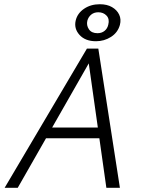

<svg xmlns="http://www.w3.org/2000/svg" viewBox="-20 -888 670 908"><path d="M483 0 395 -622H419L64 0H2L391 -658H445L547 0ZM163 -234 191 -285H467L482 -234ZM434 -693Q383 -693 356 -723Q329 -753 338 -791Q346 -825 377.5 -846.5Q409 -868 452 -868Q486 -868 509.5 -854.5Q533 -841 543.5 -819Q554 -797 547 -770Q537 -734 505 -713.5Q473 -693 434 -693ZM441 -731Q461 -731 474.5 -742Q488 -753 492 -771Q499 -798 484 -814Q469 -830 445 -830Q425 -830 411.5 -819Q398 -808 393 -790Q388 -768 400.5 -749.5Q413 -731 441 -731Z"/></svg>

Font: Ysabeau Office Light
Style: Italic
Weight: 300
Italic angle: -12°
Designer: Christian Thalmann (Catharsis Fonts)
Version: Version 2.001;gftools[0.9.30]; featfreeze: tnum,lnum,ss02